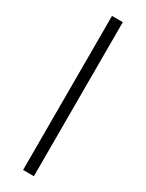

<svg xmlns="http://www.w3.org/2000/svg" viewBox="-218 -737 680 894"><g transform="rotate(30 122.0 -290.0)"><path d="M150.9 124.5H92.8V-703.6H150.9Z"/></g></svg>

Font: Vazir Light FD-UI
Style: Light-FD-UI
Weight: 300
Designer: Saber Rastikerdar
Foundry: Saber Rastikerdar
Version: Version 30.1.0